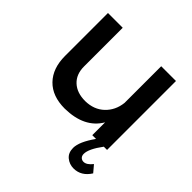

<svg xmlns="http://www.w3.org/2000/svg" viewBox="-189 -689 1048 1048"><g transform="rotate(45 334.5 -165.5)"><path d="M561 0Q511 67 511 105Q511 120 519.5 128.5Q528 137 541 137Q565 137 590 105L623 144Q587 201 528 201Q496 201 471.5 181Q447 161 447 123Q447 76 501 0H472V-99Q413 2 263 4Q167 4 114 -50.5Q61 -105 61 -201V-532H175V-233Q175 -173 212 -138.5Q249 -104 313 -104Q380 -105 422.5 -145.5Q465 -186 472 -249V-532H586V0Z"/></g></svg>

Font: Steamflix Grotesk
Style: Regular
Weight: 400
Designer: Julieta Ulanovsky
Foundry: Julieta Ulanovsky
Version: Version 4.000;PS 004.000;hotconv 1.0.88;makeotf.lib2.5.64775